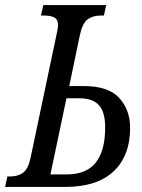

<svg xmlns="http://www.w3.org/2000/svg" viewBox="-37 -734 559 754"><path d="M-8 -41H2Q34 -41 54 -56Q74 -71 83 -114L186 -603Q191 -625 191 -635Q191 -657 177 -665Q163 -673 135 -673H124L133 -714H380L371 -673H359Q327 -673 306.5 -657.5Q286 -642 276 -593L235 -396H293Q389 -396 431.5 -349Q474 -302 474 -232Q474 -122 409 -61Q344 0 220 0H-17ZM224 -49Q303 -49 339.5 -96Q376 -143 376 -233Q376 -294 351.5 -321Q327 -348 276 -348H224L161 -49Z"/></svg>

Font: Noto Serif Cond
Style: Italic
Weight: 400
Width: 3
Italic angle: -12°
Designer: Monotype Design Team
Foundry: Monotype Imaging Inc.
Version: Version 1.001